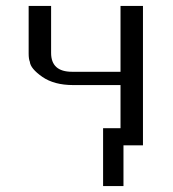

<svg xmlns="http://www.w3.org/2000/svg" viewBox="-20 -492 585 650"><path d="M77 -311V-472H153V-313Q153 -249 224 -249H388V-472H464V0H398V138H329V-58H388V-204H228Q163 -204 123 -232Q83 -260 81 -283Q77 -292 77 -311Z"/></svg>

Font: Coval
Style: Light
Weight: 300
Foundry: Context Ltd
Version: Version 001.000